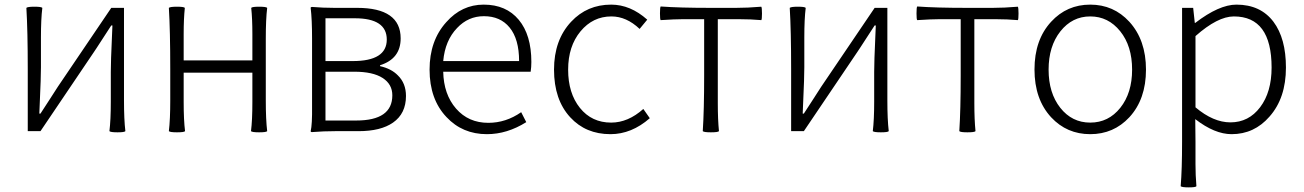

<svg xmlns="http://www.w3.org/2000/svg" viewBox="-20 -567 5635 830"><path d="M488 5Q458 5 453 0Q459 -48 459 -128V-256Q459 -302 464 -409Q465 -441 466 -457H461Q444 -430 398 -360Q390 -347 386 -342L155 0H100V-267Q100 -434 94 -533Q99 -538 129 -538Q159 -538 163 -533Q157 -485 157 -405V-276Q157 -232 152 -124Q151 -92 150 -76H155Q166 -93 193 -134.5Q220 -176 230 -192L461 -533H516V-266V-133Q516 -50 522 0Q518 5 488 5Z M745 5Q715 5 710 0Q716 -50 716 -133V-267Q716 -434 710 -533Q715 -538 745 -538Q775 -538 779 -533Q774 -486 774 -420V-306H1071V-420Q1071 -486 1066 -533Q1070 -538 1100 -538Q1131 -538 1135 -533Q1129 -484 1129 -400V-266V-133Q1129 -50 1135 0Q1131 5 1100 5Q1070 5 1065 0Q1071 -47 1071 -126V-253H774V-126Q774 -47 780 0Q776 5 745 5Z M1329 4Q1323 4 1323 0Q1330 -28 1329 -110Q1329 -126 1329 -133V-266V-400Q1329 -484 1323 -533Q1323 -537 1329 -537Q1377 -533 1426 -533H1524Q1712 -533 1712 -401Q1712 -313 1623 -285V-281Q1672 -270 1700 -241Q1735 -207 1735 -152Q1735 -76 1679 -37Q1626 0 1530 0H1429Q1379 0 1329 4ZM1387 -46H1520Q1676 -46 1676 -155Q1676 -203 1634 -230Q1592 -257 1512 -257H1387V-151ZM1387 -303H1505Q1652 -303 1652 -396Q1652 -488 1514 -488H1387V-395Z M2085 13Q1979 13 1910 -61Q1837 -138 1837 -266Q1837 -391 1909 -471Q1976 -547 2071 -547Q2168 -547 2222.5 -481.5Q2277 -416 2277 -299Q2277 -277 2274 -257H2085H1896Q1898 -159 1951.5 -97.5Q2005 -36 2091 -36Q2167 -36 2233 -82L2255 -39Q2172 13 2085 13ZM1896 -303H2060H2224Q2224 -398 2183 -448Q2143 -497 2072 -497Q2004 -497 1956 -446Q1904 -392 1896 -303Z M2619 13Q2512 13 2445 -60Q2375 -136 2375 -266Q2375 -394 2449 -473Q2518 -547 2622 -547Q2705 -547 2778 -482L2745 -442Q2688 -496 2623 -496Q2543 -496 2489.5 -431.5Q2436 -367 2436 -266Q2436 -164 2487 -100.5Q2538 -37 2622 -37Q2695 -37 2761 -96L2789 -56Q2710 13 2619 13Z M3053 5Q3023 5 3018 0Q3024 -90 3024 -242V-484H2930Q2898 -484 2836 -480Q2833 -483 2833 -509Q2833 -535 2836 -539Q2917 -533 3053 -533H3162Q3211 -533 3271 -538Q3274 -534 3274 -508.5Q3274 -483 3271 -480Q3225 -484 3177 -484H3083V-242V-121Q3083 -50 3088 0Q3084 5 3053 5Z M3788 5Q3758 5 3753 0Q3759 -48 3759 -128V-256Q3759 -302 3764 -409Q3765 -441 3766 -457H3761Q3744 -430 3698 -360Q3690 -347 3686 -342L3455 0H3400V-267Q3400 -434 3394 -533Q3399 -538 3429 -538Q3459 -538 3463 -533Q3457 -485 3457 -405V-276Q3457 -232 3452 -124Q3451 -92 3450 -76H3455Q3466 -93 3493 -134.5Q3520 -176 3530 -192L3761 -533H3816V-266V-133Q3816 -50 3822 0Q3818 5 3788 5Z M4162 5Q4132 5 4127 0Q4133 -90 4133 -242V-484H4039Q4007 -484 3945 -480Q3942 -483 3942 -509Q3942 -535 3945 -539Q4026 -533 4162 -533H4271Q4320 -533 4380 -538Q4383 -534 4383 -508.5Q4383 -483 4380 -480Q4334 -484 4286 -484H4192V-242V-121Q4192 -50 4197 0Q4193 5 4162 5Z M4693 13Q4592 13 4524 -60Q4452 -138 4452 -266.5Q4452 -395 4524 -473Q4592 -547 4693 -547Q4794 -547 4862 -473Q4934 -394 4934 -266Q4934 -138 4862 -60Q4794 13 4693 13ZM4693 -37Q4772 -37 4823 -101Q4874 -165 4874 -266Q4874 -368 4822.5 -432Q4771 -496 4693 -496Q4615 -496 4564 -431.5Q4513 -367 4513 -266Q4513 -165 4563.5 -101Q4614 -37 4693 -37Z M5119 243Q5089 243 5084 238Q5090 166 5090 46V-147V-533H5138L5145 -468H5147Q5250 -547 5325 -547Q5429 -547 5485 -473Q5539 -401 5539 -275Q5539 -143 5468 -63Q5402 13 5304 13Q5231 13 5147 -52L5148 46V142Q5148 190 5152 238Q5149 243 5119 243ZM5299 -38Q5378 -38 5427.5 -103.5Q5477 -169 5477 -275Q5477 -496 5314 -496Q5244 -496 5148 -411V-257V-103Q5225 -38 5299 -38Z"/></svg>

Font: GenSekiGothic TW L
Style: Regular
Weight: 300
Version: Version 1.501;PS 1;hotconv 16.6.51;makeotf.lib2.5.65220